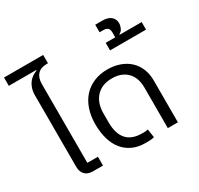

<svg xmlns="http://www.w3.org/2000/svg" viewBox="-186 -1087 1369 1321"><g transform="rotate(-30 498.5 -427.0)"><path d="M202 0Q159 0 137.5 -23Q116 -46 116 -84V-651Q116 -683 124 -707Q132 -731 145 -748Q158 -765 175 -776.5Q192 -788 211 -795V-799H-7V-865H304V-799H294Q246 -799 221 -772Q196 -745 196 -696V-70H280V0Z M610 12Q554 12 510.5 -8Q467 -28 437 -64.5Q407 -101 391.5 -154Q376 -207 376 -273Q376 -337 394 -390Q412 -443 445.5 -480Q479 -517 527 -537.5Q575 -558 635 -558Q689 -558 733.5 -542Q778 -526 809.5 -496.5Q841 -467 858 -425.5Q875 -384 875 -333V0H795V-322Q795 -401 751.5 -445Q708 -489 632 -489Q552 -489 507 -440.5Q462 -392 462 -309V-237Q462 -149 502 -103Q542 -57 625 -57Q636 -57 647.5 -57.5Q659 -58 671 -61L681 6Q664 11 645 11.5Q626 12 610 12Z M718 -722H794V-759Q794 -785 782.5 -795.5Q771 -806 744 -806H718V-866H774Q819 -866 842.5 -846Q866 -826 866 -793Q866 -775 857 -755Q848 -735 829 -726V-722H1004V-662H718Z"/></g></svg>

Font: IBM Plex Thai
Style: Regular
Weight: 400
Designer: Mike Abbink, Paul van der Laan, Pieter van Rosmalen, Ben Mitchell, Mark Frömberg
Foundry: Bold Monday
Version: Version 1.0